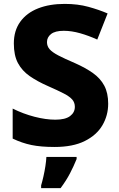

<svg xmlns="http://www.w3.org/2000/svg" viewBox="-20 -744 611 985"><path d="M535 -212Q535 -152 505.5 -101.5Q476 -51 415 -20.5Q354 10 260 10Q190 10 141.5 0Q93 -10 45 -33V-187Q99 -160 157 -145Q215 -130 264 -130Q315 -130 339.5 -148.5Q364 -167 364 -196Q364 -218 350.5 -233.5Q337 -249 307 -264.5Q277 -280 227 -302Q172 -326 132.5 -353.5Q93 -381 72 -420.5Q51 -460 51 -521Q51 -587 84 -632.5Q117 -678 175.5 -701Q234 -724 312 -724Q379 -724 433.5 -709Q488 -694 532 -675L479 -541Q435 -561 391 -573.5Q347 -586 307 -586Q263 -586 242 -569.5Q221 -553 221 -528Q221 -507 234.5 -491.5Q248 -476 279.5 -459.5Q311 -443 365 -420Q419 -396 457 -369Q495 -342 515 -304.5Q535 -267 535 -212ZM373 72Q358 109 339 145.5Q320 182 291 221H191V207Q197 187 203 160.5Q209 134 213 107.5Q217 81 218 61H373Z"/></svg>

Font: Noto Sans Canadian Aboriginal ExtraBold
Style: Regular
Weight: 800
Designer: Monotype Design Team, Typotheque's Kevin King
Foundry: Monotype Imaging Inc.
Version: Version 2.004; ttfautohint (v1.8.4.7-5d5b)